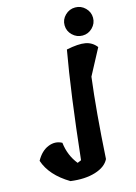

<svg xmlns="http://www.w3.org/2000/svg" viewBox="-344 -883 900 1267"><g transform="rotate(-15 105.5 -250.0)"><path d="M-11 39Q-1 127 52 193L78 182Q127 -268 177 -548Q259 -565 305.5 -556.5Q352 -548 381 -510L287 -333Q258 -105 239 217Q215 266 144 288Q73 310 -25 297Q-152 221 -187 115Q-154 55 -104.5 35Q-55 15 -11 39ZM398 -706Q398 -667 369.5 -638.5Q341 -610 301.5 -610Q262 -610 233 -638Q204 -666 203.5 -705.5Q203 -745 232 -773.5Q261 -802 301 -802Q341 -802 369.5 -773.5Q398 -745 398 -706Z"/></g></svg>

Font: Tillana
Style: Bold
Weight: 700
Designer: Lipi Raval (Devanagari, Latin), Jonny Pinhorn (Latin)
Foundry: Indian Type Foundry
Version: Version 2.002;PS 1.0;hotconv 1.0.79;makeotf.lib2.5.61930; tt